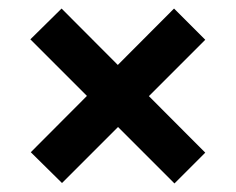

<svg xmlns="http://www.w3.org/2000/svg" viewBox="-20 -455 552 449"><path d="M388 -26 51 -363 124 -435 460 -98ZM125 -27 52 -99 387 -435 460 -362Z"/></svg>

Font: Ysabeau ExtraBold
Style: Regular
Weight: 800
Designer: Christian Thalmann (Catharsis Fonts)
Version: Version 2.002